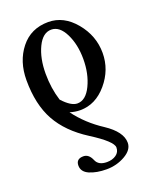

<svg xmlns="http://www.w3.org/2000/svg" viewBox="-138 -675 712 892"><g transform="rotate(-20 217.5 -229.0)"><path d="M233 139Q184 139 149 124Q115 109 115 78Q115 45 151 45Q178 45 192 78Q204 108 246 108Q273 108 291.5 95Q310 82 310 59Q310 29 209 -35Q113 -96 68.5 -176.5Q24 -257 24 -377Q24 -470 74.5 -533.5Q125 -597 211 -597Q287 -597 343.5 -529Q400 -461 400 -376Q400 -293 344 -227Q288 -161 212 -161Q187 -161 161 -169Q213 -99 290 -49Q367 2 367 56Q367 91 325 115Q283 139 233 139ZM210 -195Q252 -195 279 -251Q306 -307 306 -380Q306 -452 279.5 -505.5Q253 -559 212 -559Q170 -559 144 -505Q118 -451 118 -375Q118 -303 138 -240Q179 -195 210 -195Z"/></g></svg>

Font: Junicode Cond Medium
Style: Regular
Weight: 500
Width: 3
Designer: Peter S. Baker
Version: Version 2.201